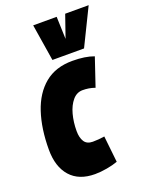

<svg xmlns="http://www.w3.org/2000/svg" viewBox="-149 -866 739 953"><g transform="rotate(-20 220.5 -389.5)"><path d="M185 10Q100 10 55 -41Q10 -92 10 -182Q10 -293 38 -377.5Q66 -462 123.5 -509.5Q181 -557 270 -557Q338 -557 383 -540L333 -392Q316 -398 300.5 -400.5Q285 -403 268 -403Q237 -403 215 -377Q193 -351 182 -310Q171 -269 171 -222Q171 -187 184.5 -166Q198 -145 229 -145Q259 -145 291 -150L306 -11Q282 -2 248 4Q214 10 185 10ZM441 -789 346 -595H179L148 -789H272L276 -671L317 -789Z"/></g></svg>

Font: Georama Condensed ExtraBold
Style: Italic
Weight: 800
Width: 3
Italic angle: -9°
Designer: Jean-Baptiste Levee
Foundry: Production Type
Version: Version 1.000